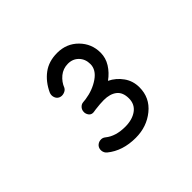

<svg xmlns="http://www.w3.org/2000/svg" viewBox="-87 -832 503 503"><g transform="rotate(-45 164.5 -580.5)"><path d="M112.3 -572.3Q111.8 -580.1 116.9 -586.2Q122.1 -592.3 129.4 -592.8Q133.3 -593.3 139.2 -593.8Q168.9 -598.1 191.2 -613.5Q213.4 -628.9 213.4 -649.9Q213.4 -668.5 201.9 -680.4Q190.4 -692.4 172.4 -692.4Q154.3 -692.4 140.6 -681.2Q127 -669.9 121.1 -654.3Q117.7 -647.9 109.4 -645.3Q101.1 -642.6 93.8 -646Q86.9 -649.4 84.5 -657.2Q82 -665 85.4 -672.9Q98.1 -700.2 119.6 -716.3Q141.1 -732.4 172.4 -732.4Q207 -732.4 230.2 -709Q253.4 -685.5 253.4 -652.3Q253.4 -632.8 242.9 -616Q232.4 -599.1 214.8 -586.4Q234.9 -576.7 248 -558.3Q261.2 -540 261.2 -516.1Q261.2 -477.5 231.4 -453.4Q201.7 -429.2 160.6 -429.2Q112.3 -429.2 80.6 -455.1Q74.2 -460.4 73.2 -468.8Q72.3 -477.1 77.1 -483.4Q82.5 -489.7 90.8 -490.7Q99.1 -491.7 105.5 -486.3Q126.5 -469.2 161.6 -469.2Q188 -469.2 204.6 -481.2Q221.2 -493.2 221.2 -515.1Q221.2 -537.6 207.8 -548.1Q194.3 -558.6 171.4 -558.6Q158.2 -558.6 139.2 -556.2Q136.2 -555.7 132.8 -555.2Q117.7 -552.2 112.8 -567.9Q112.8 -568.4 112.8 -568.8Q112.8 -569.8 112.3 -570.3V-570.8Q112.3 -571.3 112.3 -572.3Z"/></g></svg>

Font: Mikhak-DS1-FD Regular
Style: Regular
Weight: 400
Designer: Amin Abedi
Version: Version 3.2